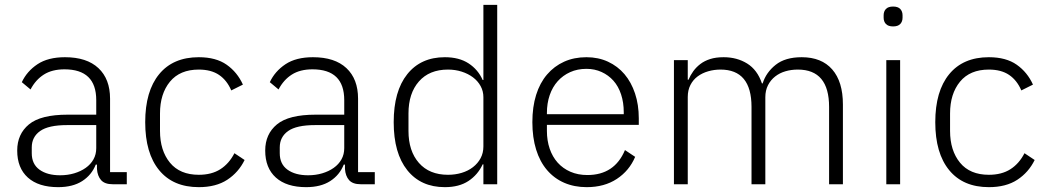

<svg xmlns="http://www.w3.org/2000/svg" viewBox="-20 -760 4322 792"><path d="M445 0Q412 0 397 -17Q382 -34 380 -63V-81H375Q358 -38 319 -13Q280 12 220 12Q139 12 95 -27.5Q51 -67 51 -139Q51 -207 99.5 -247Q148 -287 259 -287H377V-347Q377 -474 246 -474Q195 -474 161 -452.5Q127 -431 106 -391L70 -421Q91 -466 134.5 -495Q178 -524 248 -524Q338 -524 386 -479Q434 -434 434 -353V-50H503V0ZM228 -37Q259 -37 286 -45Q313 -53 333.5 -67.5Q354 -82 365.5 -102.5Q377 -123 377 -149V-244H257Q180 -244 145.5 -219.5Q111 -195 111 -152V-128Q111 -83 143 -60Q175 -37 228 -37Z M800 12Q694 12 636.5 -58Q579 -128 579 -256Q579 -384 636.5 -454Q694 -524 800 -524Q871 -524 915 -493Q959 -462 982 -411L934 -387Q916 -429 883.5 -451Q851 -473 800 -473Q722 -473 681 -423Q640 -373 640 -292V-220Q640 -139 681 -89Q722 -39 800 -39Q853 -39 889 -62Q925 -85 947 -128L989 -100Q964 -49 917.5 -18.5Q871 12 800 12Z M1468 0Q1435 0 1420 -17Q1405 -34 1403 -63V-81H1398Q1381 -38 1342 -13Q1303 12 1243 12Q1162 12 1118 -27.5Q1074 -67 1074 -139Q1074 -207 1122.5 -247Q1171 -287 1282 -287H1400V-347Q1400 -474 1269 -474Q1218 -474 1184 -452.5Q1150 -431 1129 -391L1093 -421Q1114 -466 1157.5 -495Q1201 -524 1271 -524Q1361 -524 1409 -479Q1457 -434 1457 -353V-50H1526V0ZM1251 -37Q1282 -37 1309 -45Q1336 -53 1356.5 -67.5Q1377 -82 1388.5 -102.5Q1400 -123 1400 -149V-244H1280Q1203 -244 1168.5 -219.5Q1134 -195 1134 -152V-128Q1134 -83 1166 -60Q1198 -37 1251 -37Z M1974 -82H1971Q1951 -39 1912.5 -13.5Q1874 12 1815 12Q1716 12 1660 -58Q1604 -128 1604 -256Q1604 -384 1660 -454Q1716 -524 1815 -524Q1874 -524 1913 -498.5Q1952 -473 1971 -430H1974V-740H2031V0H1974ZM1828 -39Q1858 -39 1884.5 -47Q1911 -55 1931 -70.5Q1951 -86 1962.5 -107.5Q1974 -129 1974 -156V-359Q1974 -384 1962.5 -405Q1951 -426 1931 -441Q1911 -456 1884.5 -464.5Q1858 -473 1828 -473Q1751 -473 1708 -424Q1665 -375 1665 -292V-220Q1665 -137 1708 -88Q1751 -39 1828 -39Z M2400 12Q2349 12 2307.5 -6Q2266 -24 2236.5 -58.5Q2207 -93 2191.5 -143Q2176 -193 2176 -256Q2176 -319 2191.5 -368.5Q2207 -418 2236.5 -452.5Q2266 -487 2307 -505.5Q2348 -524 2399 -524Q2448 -524 2488 -505.5Q2528 -487 2556 -454Q2584 -421 2599.5 -374.5Q2615 -328 2615 -272V-245H2236V-220Q2236 -180 2247.5 -146.5Q2259 -113 2280.5 -89Q2302 -65 2333 -51.5Q2364 -38 2403 -38Q2515 -38 2558 -141L2600 -113Q2576 -56 2524.5 -22Q2473 12 2400 12ZM2399 -476Q2362 -476 2332 -462.5Q2302 -449 2280.5 -425Q2259 -401 2247.5 -367.5Q2236 -334 2236 -294V-289H2553V-297Q2553 -337 2542 -370.5Q2531 -404 2510.5 -427Q2490 -450 2461.5 -463Q2433 -476 2399 -476Z M2760 0V-512H2817V-431H2820Q2828 -450 2840 -466.5Q2852 -483 2869 -496Q2886 -509 2909.5 -516.5Q2933 -524 2965 -524Q3020 -524 3062 -498Q3104 -472 3123 -416H3126Q3140 -461 3179.5 -492.5Q3219 -524 3287 -524Q3369 -524 3413 -473.5Q3457 -423 3457 -329V0H3400V-319Q3400 -473 3271 -473Q3244 -473 3220 -466Q3196 -459 3177.5 -444.5Q3159 -430 3148 -408.5Q3137 -387 3137 -359V0H3080V-319Q3080 -473 2952 -473Q2926 -473 2901.5 -466Q2877 -459 2858 -445Q2839 -431 2828 -409.5Q2817 -388 2817 -360V0Z M3664 -651Q3644 -651 3634.5 -661Q3625 -671 3625 -687V-697Q3625 -713 3634.5 -723Q3644 -733 3664 -733Q3684 -733 3693.5 -723Q3703 -713 3703 -697V-687Q3703 -671 3693.5 -661Q3684 -651 3664 -651ZM3636 -512H3693V0H3636Z M4059 12Q3953 12 3895.5 -58Q3838 -128 3838 -256Q3838 -384 3895.5 -454Q3953 -524 4059 -524Q4130 -524 4174 -493Q4218 -462 4241 -411L4193 -387Q4175 -429 4142.5 -451Q4110 -473 4059 -473Q3981 -473 3940 -423Q3899 -373 3899 -292V-220Q3899 -139 3940 -89Q3981 -39 4059 -39Q4112 -39 4148 -62Q4184 -85 4206 -128L4248 -100Q4223 -49 4176.5 -18.5Q4130 12 4059 12Z"/></svg>

Font: IBM Plex Sans KR Light
Style: Regular
Weight: 300
Designer: Mike Abbink; Paul van der Laan; Pieter van Rosmalen; Wujin Sim; Chorong Kim; Dohee Lee;
Foundry: Sandoll Inc.
Version: Version 1.001